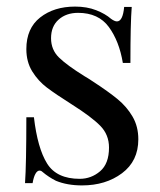

<svg xmlns="http://www.w3.org/2000/svg" viewBox="-20 -549 487 583"><path d="M317 -492Q328 -484 335 -484Q353 -484 357 -528H380Q376 -479 376 -358H353Q342 -424 310.5 -467Q279 -510 217 -510Q181 -510 158 -489.5Q135 -469 135 -433Q135 -398 159 -374.5Q183 -351 236 -318Q245 -313 263 -301Q309 -271 337 -248Q365 -225 382.5 -195Q400 -165 400 -126Q400 -60 350.5 -23Q301 14 229 14Q184 14 150 0Q128 -11 109 -27Q105 -31 100 -31Q93 -31 87.5 -21Q82 -11 79 7H56Q60 -50 60 -193H83Q94 -99 123 -52.5Q152 -6 222 -6Q257 -6 284 -29Q311 -52 311 -101Q311 -140 284.5 -167Q258 -194 198 -232Q149 -263 122.5 -283Q96 -303 78 -332Q60 -361 60 -400Q60 -463 102 -496Q144 -529 208 -529Q244 -529 272 -518Q300 -507 317 -492Z"/></svg>

Font: Myanmar April Display
Style: Regular
Weight: 400
Designer: Khon Soe Zaw Thu
Foundry: Myanmar OS
Version: Version 2.50 April 12, 2019